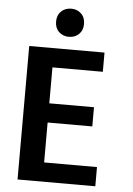

<svg xmlns="http://www.w3.org/2000/svg" viewBox="-60 -955 697 1006"><g transform="rotate(5 288.0 -452.0)"><path d="M480 6H71V-696H467V-595H202V-406H437V-305H202V-95H480ZM274 -762Q242 -762 221 -782Q200 -802 200 -836Q200 -870 221 -890Q242 -910 274 -910Q305 -910 326 -890Q347 -870 347 -836Q347 -802 326 -782Q305 -762 274 -762Z"/></g></svg>

Font: Repo
Style: DemiBold
Weight: 600
Designer: Stefan Peev
Foundry: Context Ltd
Version: Version 001.000